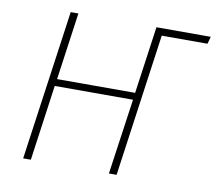

<svg xmlns="http://www.w3.org/2000/svg" viewBox="-76 -771 967 860"><g transform="rotate(10 407.5 -341.0)"><path d="M815 -682 806 -649H599L598 -650L507 0H472L521 -344H165L117 0H82L178 -682H213L170 -376H525L568 -682Z"/></g></svg>

Font: Fira Sans UltraLight
Style: Italic
Weight: 200
Italic angle: -8°
Designer: Carrois Corporate & Edenspiekermann AG
Foundry: Carrois Corporate GbR & Edenspiekermann AG
Version: Version 4.203;PS 004.203;hotconv 1.0.88;makeotf.lib2.5.64775